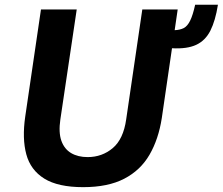

<svg xmlns="http://www.w3.org/2000/svg" viewBox="-20 -762 919 792"><path d="M323 10Q219.5 10 162.8 -25.2Q106 -60.5 88.5 -125.5Q71 -190.5 84 -280.5L149 -723H296.5L229 -269.5Q221 -215.5 233.2 -181.2Q245.5 -147 273.5 -130.5Q301.5 -114 341.5 -114Q401 -114 445 -151Q489 -188 500.5 -269.5L567 -723H713L700.5 -637.5Q723 -638.5 738 -646.2Q753 -654 764.2 -676.5Q775.5 -699 785 -742.5H879Q868.5 -676.5 847.8 -635.5Q827 -594.5 789.2 -577Q751.5 -559.5 689.5 -563L647.5 -275.5Q634 -188 596.8 -123.8Q559.5 -59.5 492.5 -24.8Q425.5 10 323 10Z"/></svg>

Font: Public Sans Thin
Style: Bold Italic
Weight: 700
Italic angle: -8°
Version: Version 2.001